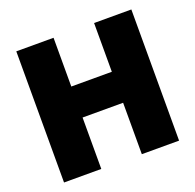

<svg xmlns="http://www.w3.org/2000/svg" viewBox="-115 -759 894 879"><g transform="rotate(-20 332.0 -319.5)"><path d="M233.5 0H52V-639H233.5ZM612.5 0H431V-639H612.5ZM156.5 -401.5H498.5V-250.5H156.5Z"/></g></svg>

Font: Anek Gurmukhi ExtraBold
Style: Regular
Weight: 800
Designer: Sarang Kulkarni (Gurmukhi), Yesha Goshar (Latin)
Foundry: Ek Type
Version: Version 1.003